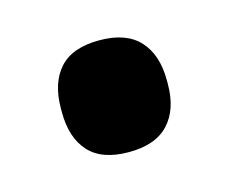

<svg xmlns="http://www.w3.org/2000/svg" viewBox="-40 -191 302 253"><g transform="rotate(-15 110.5 -64.0)"><path d="M110.5 12Q73.5 12 56 -7.5Q38.5 -27 38.5 -61.5V-66.5Q38.5 -101.5 56 -121Q73.5 -140.5 110.5 -140.5Q147 -140.5 165 -121Q183 -101.5 183 -66.5V-61.5Q183 -27 165 -7.5Q147 12 110.5 12Z"/></g></svg>

Font: Anek Gujarati SemiBold
Style: Regular
Weight: 600
Designer: Mrunmayee Ghaisas (Gujarati), Yesha Goshar (Latin)
Foundry: Ek Type
Version: Version 1.003